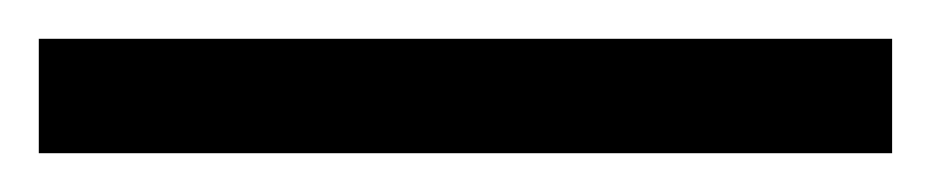

<svg xmlns="http://www.w3.org/2000/svg" viewBox="-25 -839 480 99"><path d="M-5 -760V-819H435V-760Z"/></svg>

Font: Noto Serif SemiCondensed Black
Style: Regular
Weight: 900
Width: 4
Designer: Monotype Design Team
Foundry: Monotype Imaging Inc.
Version: Version 2.014; ttfautohint (v1.8.4.7-5d5b)